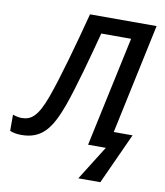

<svg xmlns="http://www.w3.org/2000/svg" viewBox="-127 -793 914 1065"><g transform="rotate(10 329.5 -260.5)"><path d="M387 193H511L642 -94H536L668 -714H293C246 -534 192 -339 151 -226C108 -109 73 -82 18 -82C0 -82 -18 -87 -31 -92V-1C-17 6 5 11 33 11C148 11 199 -56 250 -196C288 -302 337 -483 373 -620H541L408 0H508Z"/></g></svg>

Font: Noto Sans Medium
Style: Italic
Weight: 500
Italic angle: -12°
Designer: Monotype Design Team
Foundry: Monotype Imaging Inc.
Version: Version 2.013